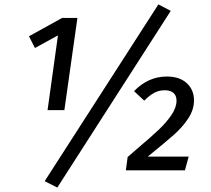

<svg xmlns="http://www.w3.org/2000/svg" viewBox="-20 -770 954 868"><path d="M271 -272H195L242 -610L138 -553L111 -606L261 -689H330ZM752 -721 239 78 182 49 696 -750ZM857 -316Q857 -274 831 -234.5Q805 -195 766.5 -161Q728 -127 648 -62H833L816 0H549L557 -60L596 -94Q661 -149 696.5 -182.5Q732 -216 755 -250Q778 -284 778 -315Q778 -338 764 -350Q750 -362 725 -362Q699 -362 677.5 -350.5Q656 -339 632 -315L586 -358Q650 -424 734 -424Q792 -424 824.5 -394Q857 -364 857 -316Z"/></svg>

Font: Fira Sans
Style: Italic
Weight: 400
Italic angle: -8°
Designer: bBox Type GmbH & Carrois Corporate GbR & Edenspiekermann AG
Foundry: bBox Type GmbH & Carrois Corporate GbR & Edenspiekermann AG
Version: Version 4.301